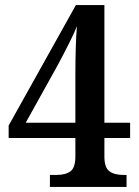

<svg xmlns="http://www.w3.org/2000/svg" viewBox="-20 -734 547 754"><path d="M176 -47H201Q238 -47 257 -61.5Q276 -76 276 -119V-192H14V-241L278 -714H390V-252H491V-192H390V-119Q390 -76 409.5 -61.5Q429 -47 465 -47H477V0H176ZM276 -252V-436Q276 -557 282 -631Q273 -607 249 -559.5Q225 -512 206 -477L81 -252Z"/></svg>

Font: Noto Serif NarrowSemiBold
Style: Regular
Weight: 600
Width: 4
Designer: Monotype Design Team
Foundry: Monotype Imaging Inc.
Version: Version 1.001